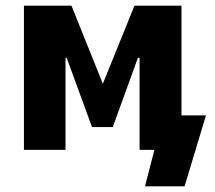

<svg xmlns="http://www.w3.org/2000/svg" viewBox="-20 -526 756 674"><path d="M489 128 522 0H470V-121H703L628 128ZM64 0V-506H231L341 -232L452 -506H617V0H470V-323H464L376 -80H303L214 -323H210V0Z"/></svg>

Font: Nunito Sans 7pt Condensed Black
Style: Regular
Weight: 900
Width: 3
Designer: Vernon Adams
Foundry: Vernon Adams
Version: Version 3.101;gftools[0.9.27]